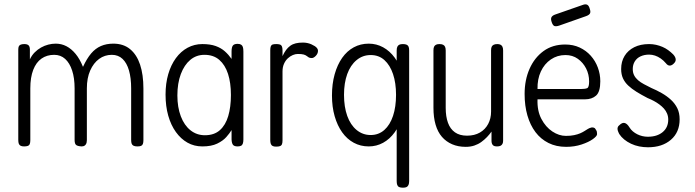

<svg xmlns="http://www.w3.org/2000/svg" viewBox="-20 -671 3231 893"><path d="M92 10Q82 10 76 7Q70 4 67.5 -2.5Q65 -9 65 -20V-440Q65 -450 67.5 -455.5Q70 -461 76.5 -463.5Q83 -466 93 -466Q107 -466 113 -460Q119 -454 119 -440V-395Q128 -414 141.5 -427.5Q155 -441 171 -450Q187 -459 204.5 -463.5Q222 -468 239 -468Q266 -468 289 -456Q312 -444 331.5 -420.5Q351 -397 366 -360Q384 -399 404 -422.5Q424 -446 449.5 -457Q475 -468 507 -468Q554 -468 585 -442.5Q616 -417 631.5 -370.5Q647 -324 647 -259V-19Q647 -8 644.5 -1.5Q642 5 636 7.5Q630 10 619 10Q608 10 601.5 7Q595 4 592.5 -2.5Q590 -9 590 -20V-260Q590 -308 580 -343Q570 -378 550 -397Q530 -416 500 -416Q467 -416 441 -397Q415 -378 399.5 -343Q384 -308 384 -260V-19Q384 -7 379.5 0Q375 7 367.5 9Q360 11 350 9Q342 8 336.5 5Q331 2 329 -4.5Q327 -11 327 -20V-260Q327 -308 315.5 -343Q304 -378 283 -397Q262 -416 232 -416Q198 -416 173 -398.5Q148 -381 134.5 -346Q121 -311 121 -260V-19Q121 -8 118.5 -1.5Q116 5 109.5 7.5Q103 10 92 10Z M1085 10Q1070 10 1064 3Q1058 -4 1057 -22V-66Q1048 -51 1032.5 -33.5Q1017 -16 990 -3Q963 10 921 10Q883 10 852 -7.5Q821 -25 798 -57Q775 -89 762.5 -133Q750 -177 750 -231Q750 -283 762.5 -326Q775 -369 798 -400.5Q821 -432 852.5 -449Q884 -466 921 -466Q958 -466 983 -457Q1008 -448 1025.5 -432.5Q1043 -417 1057 -397V-431Q1057 -451 1063 -459Q1069 -467 1085 -467Q1095 -467 1101 -463.5Q1107 -460 1109.5 -452.5Q1112 -445 1112 -431V-22Q1112 -11 1109.5 -3.5Q1107 4 1101 7Q1095 10 1085 10ZM933 -42Q976 -42 1002.5 -65.5Q1029 -89 1041.5 -131Q1054 -173 1054 -229Q1054 -286 1040.5 -327.5Q1027 -369 1000 -392.5Q973 -416 931 -416Q893 -416 865 -392.5Q837 -369 821 -326.5Q805 -284 805 -227Q805 -172 821 -130Q837 -88 866 -65Q895 -42 933 -42Z M1264 11Q1254 11 1248 8Q1242 5 1239.5 -2Q1237 -9 1237 -20V-437Q1237 -449 1239.5 -455.5Q1242 -462 1248 -464Q1254 -466 1265 -466Q1275 -466 1281.5 -464Q1288 -462 1291 -455.5Q1294 -449 1294 -437V-410Q1302 -427 1310.5 -438.5Q1319 -450 1330 -458Q1341 -466 1355.5 -469.5Q1370 -473 1389 -473Q1399 -473 1409 -471Q1419 -469 1428 -465Q1437 -461 1444 -456.5Q1451 -452 1455 -446.5Q1459 -441 1459 -435Q1459 -422 1449 -411.5Q1439 -401 1430 -401Q1421 -401 1416 -404Q1411 -407 1406 -411Q1401 -415 1392 -417.5Q1383 -420 1365 -420Q1354 -420 1342 -415Q1330 -410 1319 -400Q1308 -390 1301 -374.5Q1294 -359 1294 -339V-18Q1294 -7 1291.5 -0.5Q1289 6 1282.5 8.5Q1276 11 1264 11Z M1695 10Q1657 10 1625.5 -7Q1594 -24 1571.5 -55.5Q1549 -87 1536.5 -130.5Q1524 -174 1524 -227Q1524 -281 1536.5 -325.5Q1549 -370 1571.5 -402Q1594 -434 1625.5 -451Q1657 -468 1695 -468Q1731 -468 1762 -451Q1793 -434 1816 -402.5Q1839 -371 1851.5 -327.5Q1864 -284 1864 -230Q1864 -176 1851.5 -132Q1839 -88 1816 -56Q1793 -24 1762 -7Q1731 10 1695 10ZM1704 -43Q1741 -43 1767.5 -66.5Q1794 -90 1808 -132Q1822 -174 1822 -230Q1822 -285 1808 -326.5Q1794 -368 1768 -391.5Q1742 -415 1704 -415Q1667 -415 1638.5 -391.5Q1610 -368 1595 -326.5Q1580 -285 1580 -230Q1580 -174 1595 -132Q1610 -90 1638.5 -66.5Q1667 -43 1704 -43ZM1854 202Q1843 202 1836.5 199Q1830 196 1827.5 189Q1825 182 1825 171V-436Q1825 -447 1828 -453.5Q1831 -460 1837 -463Q1843 -466 1854 -466Q1865 -466 1871.5 -463Q1878 -460 1880.5 -453.5Q1883 -447 1883 -436V171Q1883 182 1880 189Q1877 196 1871 199Q1865 202 1854 202Z M2146 12Q2111 12 2083 0Q2055 -12 2035.5 -34.5Q2016 -57 2006 -91Q1996 -125 1996 -170V-437Q1996 -448 1999 -454Q2002 -460 2008 -463Q2014 -466 2024 -466Q2034 -466 2040.5 -463Q2047 -460 2050 -453.5Q2053 -447 2053 -436V-169Q2053 -129 2063.5 -100Q2074 -71 2096 -55.5Q2118 -40 2152 -40Q2187 -40 2212 -54.5Q2237 -69 2250.5 -94.5Q2264 -120 2264 -152V-437Q2264 -448 2267 -454Q2270 -460 2276.5 -463Q2283 -466 2293 -466Q2302 -466 2308 -463Q2314 -460 2317 -453.5Q2320 -447 2320 -436V-16Q2320 -8 2317 -2Q2314 4 2308 7Q2302 10 2292 10Q2285 10 2280 8.5Q2275 7 2272 3.5Q2269 0 2267.5 -5Q2266 -10 2266 -16V-59Q2257 -46 2245 -33.5Q2233 -21 2218.5 -10.5Q2204 0 2186 6Q2168 12 2146 12Z M2613 12Q2567 12 2531 -6Q2495 -24 2470.5 -56.5Q2446 -89 2433 -134Q2420 -179 2420 -234Q2420 -299 2443 -351Q2466 -403 2508 -433.5Q2550 -464 2609 -464Q2646 -464 2676 -450Q2706 -436 2727.5 -412Q2749 -388 2760.5 -357Q2772 -326 2772 -293Q2772 -244 2752.5 -226.5Q2733 -209 2701 -209H2480Q2478 -156 2498 -118Q2518 -80 2549 -59.5Q2580 -39 2612 -39Q2634 -39 2650.5 -42.5Q2667 -46 2678.5 -51Q2690 -56 2698.5 -61.5Q2707 -67 2714.5 -71.5Q2722 -76 2731 -78Q2737 -79 2742.5 -77Q2748 -75 2750 -70Q2755 -63 2756 -58.5Q2757 -54 2757 -47Q2757 -38 2737.5 -24Q2718 -10 2685 1Q2652 12 2613 12ZM2480 -257H2682Q2702 -257 2711 -261Q2720 -265 2720 -292Q2720 -325 2706 -352.5Q2692 -380 2667.5 -397.5Q2643 -415 2610 -415Q2572 -415 2542 -394.5Q2512 -374 2495.5 -338.5Q2479 -303 2480 -257ZM2581 -552Q2566 -547 2558.5 -550Q2551 -553 2546 -568Q2541 -582 2544.5 -590Q2548 -598 2561 -603L2690 -648Q2703 -653 2711 -649Q2719 -645 2723 -630Q2728 -616 2724 -608.5Q2720 -601 2706 -596Z M2994 14Q2973 14 2953 10Q2933 6 2915 -2.5Q2897 -11 2883 -22.5Q2869 -34 2860 -48Q2855 -58 2853 -65Q2851 -72 2853 -78.5Q2855 -85 2861 -89Q2874 -102 2885.5 -99Q2897 -96 2908 -78Q2914 -68 2923.5 -60Q2933 -52 2944 -46.5Q2955 -41 2967.5 -38Q2980 -35 2993 -35Q3036 -35 3062 -56.5Q3088 -78 3088 -115Q3088 -130 3082.5 -143Q3077 -156 3068 -166Q3059 -176 3047 -185Q3035 -194 3021 -201.5Q3007 -209 2992 -215Q2963 -230 2940.5 -244Q2918 -258 2902 -273Q2886 -288 2877.5 -306.5Q2869 -325 2869 -350Q2869 -385 2885 -411Q2901 -437 2930 -451.5Q2959 -466 2999 -466Q3016 -466 3031.5 -462.5Q3047 -459 3061 -453Q3075 -447 3087.5 -438Q3100 -429 3111 -418Q3121 -407 3122.5 -397Q3124 -387 3117 -379Q3107 -367 3096.5 -366Q3086 -365 3077 -377Q3066 -390 3053 -399Q3040 -408 3026.5 -412.5Q3013 -417 2999 -417Q2977 -417 2959.5 -409Q2942 -401 2932.5 -385.5Q2923 -370 2923 -350Q2923 -333 2929.5 -320.5Q2936 -308 2947.5 -298Q2959 -288 2975 -279.5Q2991 -271 3009 -262Q3035 -251 3058.5 -237.5Q3082 -224 3100.5 -207Q3119 -190 3130 -168Q3141 -146 3141 -116Q3141 -56 3100.5 -21Q3060 14 2994 14Z"/></svg>

Font: Fredoka SemiCondensed Light
Style: Regular
Weight: 300
Width: 4
Designer: Ben Nathan
Foundry: Milena B. Brandão, Ben Nathan
Version: Version 2.001